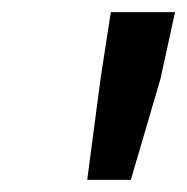

<svg xmlns="http://www.w3.org/2000/svg" viewBox="-20 -691 309 317"><path d="M124 -394 146 -561 163 -671H269L245 -561L196 -394Z"/></svg>

Font: Source Sans 3 SemiBold
Style: Italic
Weight: 600
Italic angle: -11°
Designer: Paul D. Hunt
Foundry: Adobe
Version: Version 3.046;hotconv 1.0.118;makeotfexe 2.5.65603